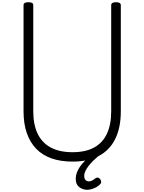

<svg xmlns="http://www.w3.org/2000/svg" viewBox="-20 -1443 1306 1737"><path d="M636 19Q528 19 445 -10.5Q362 -40 306.5 -98Q251 -156 222 -240.5Q193 -325 193 -436V-1396Q193 -1410 204 -1416.5Q215 -1423 237 -1423Q259 -1423 270 -1416.5Q281 -1410 281 -1396V-436Q281 -316 320.5 -233.5Q360 -151 439 -108.5Q518 -66 636 -66Q754 -66 831.5 -108.5Q909 -151 947.5 -233.5Q986 -316 986 -436V-1396Q986 -1410 997 -1416.5Q1008 -1423 1030 -1423Q1073 -1423 1073 -1396V-436Q1073 -289 1023 -187Q973 -85 875.5 -33Q778 19 636 19ZM769 274Q728 274 696.5 249.5Q665 225 665 176Q665 147 675 119.5Q685 92 703 65.5Q721 39 747.5 13Q774 -13 808 -39L870 -40V-31Q847 -12 824 10.5Q801 33 783 56Q765 79 753.5 102.5Q742 126 742 147Q742 174 754.5 186Q767 198 783 198Q798 198 812 191Q826 184 845 169Q852 164 862 163.5Q872 163 882 173Q892 182 894.5 195Q897 208 892 216Q880 233 858 246.5Q836 260 812.5 267Q789 274 769 274Z"/></svg>

Font: Playwrite FR Trad
Style: Regular
Weight: 400
Designer: Veronika Burian, José Scaglione
Foundry: TypeTogether
Version: Version 1.000